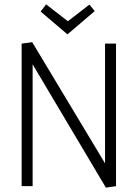

<svg xmlns="http://www.w3.org/2000/svg" viewBox="-20 -861 637 888"><path d="M516.6 0V-659.2H465.8V-105.5L128.9 -666L80.1 -659.2V0H130.9V-563.5L469.7 6.8ZM292 -702.1 418 -809.6 393.6 -839.8 293.9 -762.7 193.4 -840.8 168 -807.6Z"/></svg>

Font: Yaldevi Colombo Light
Style: Regular
Weight: 300
Designer: Sol Matas, Denzil Rajitha, Kosala Senevirathne and Pathum Egodawatta
Foundry: Mooniak
Version: Version 1.020 ; ttfautohint (v1.6)